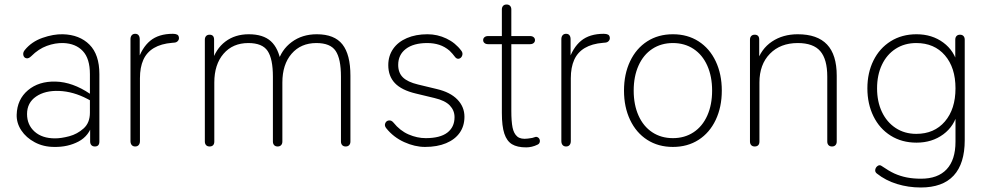

<svg xmlns="http://www.w3.org/2000/svg" viewBox="-20 -644 4386 852"><path d="M54 -135Q56 -203 104 -243.5Q152 -284 227 -282Q302 -280 379 -228L391 -220L383 -197L368 -205Q305 -238 242.5 -240.5Q180 -243 140 -215.5Q100 -188 100 -138Q100 -90 133.5 -60Q167 -30 224 -30Q252 -30 287.5 -39.5Q323 -49 351 -74Q379 -99 379 -144V-315Q379 -384 347.5 -417.5Q316 -451 261 -453Q225 -454 188 -440.5Q151 -427 119 -395Q107 -383 96.5 -385.5Q86 -388 83.5 -399.5Q81 -411 90 -422Q120 -459 168.5 -476Q217 -493 259 -492Q333 -490 377 -446Q421 -402 421 -315V-16Q421 -5 416 0.5Q411 6 401 6Q391 6 385.5 0Q380 -6 380 -16V-97H391Q376 -41 328.5 -16Q281 9 221 8Q173 8 134.5 -12.5Q96 -33 74.5 -65.5Q53 -98 54 -135Z M559 -18V-470Q559 -481 564.5 -487.5Q570 -494 580 -494Q590 -494 595 -487.5Q600 -481 600 -470V-371H590Q609 -432 646.5 -463Q684 -494 747 -494Q759 -494 766 -490.5Q773 -487 774 -477Q775 -469 769.5 -462.5Q764 -456 755 -455L744 -454Q695 -450 663 -431Q631 -412 616 -378.5Q601 -345 601 -297V-18Q601 -7 595.5 -0.5Q590 6 580 6Q570 6 564.5 -0.5Q559 -7 559 -18Z M889 -16V-468Q889 -478 894.5 -484Q900 -490 910 -490Q920 -490 925 -484.5Q930 -479 930 -468V-366H919Q937 -427 980 -459.5Q1023 -492 1084 -492Q1148 -492 1182 -461Q1216 -430 1227 -365H1212Q1228 -423 1274.5 -457.5Q1321 -492 1386 -492Q1464 -492 1499.5 -447Q1535 -402 1535 -308V-16Q1535 -6 1529.5 0Q1524 6 1514 6Q1504 6 1498.5 0Q1493 -6 1493 -16V-304Q1493 -383 1469.5 -418Q1446 -453 1384 -453Q1315 -453 1274 -405.5Q1233 -358 1233 -278V-16Q1233 -6 1227.5 0Q1222 6 1212 6Q1202 6 1196.5 0Q1191 -6 1191 -16V-304Q1191 -383 1167.5 -418Q1144 -453 1082 -453Q1013 -453 972 -405.5Q931 -358 931 -278V-16Q931 -5 925.5 0.5Q920 6 910 6Q900 6 894.5 0Q889 -6 889 -16Z M1694 -75Q1685 -86 1689.5 -97Q1694 -108 1705.5 -109.5Q1717 -111 1726 -100Q1755 -64 1793 -47.5Q1831 -31 1869 -31Q1933 -31 1965 -55.5Q1997 -80 1997 -124Q1997 -154 1976 -176Q1955 -198 1908 -209L1825 -229Q1762 -244 1732.5 -275Q1703 -306 1703 -355Q1703 -396 1724.5 -427Q1746 -458 1785.5 -475Q1825 -492 1877 -492Q1921 -492 1961 -473Q2001 -454 2027 -419Q2035 -409 2031 -397.5Q2027 -386 2016.5 -383.5Q2006 -381 1997 -394Q1990 -404 1975 -419Q1954 -437 1929.5 -445Q1905 -453 1876 -453Q1815 -453 1781 -427Q1747 -401 1747 -356Q1747 -321 1768 -300.5Q1789 -280 1835 -269L1918 -249Q1978 -235 2009.5 -202.5Q2041 -170 2041 -126Q2041 -85 2020 -55Q1999 -25 1959.5 -8.5Q1920 8 1866 8Q1821 8 1773.5 -13.5Q1726 -35 1694 -75Z M2207 -143V-448H2146Q2136 -448 2130 -453Q2124 -458 2124 -466Q2124 -474 2130 -479Q2136 -484 2146 -484H2207V-602Q2207 -612 2212.5 -618Q2218 -624 2228 -624Q2238 -624 2243.5 -618Q2249 -612 2249 -602V-484H2332Q2342 -484 2348 -479Q2354 -474 2354 -466Q2354 -458 2348 -453Q2342 -448 2332 -448H2249V-152Q2249 -105 2254.5 -78Q2260 -51 2275.5 -38Q2291 -25 2322 -29Q2332 -31 2342 -32Q2349 -34 2355 -36Q2361 -38 2367 -34.5Q2373 -31 2375 -24Q2377 -18 2374.5 -11.5Q2372 -5 2365 -2Q2353 4 2340 7Q2327 10 2315 10Q2275 10 2252 -4Q2229 -18 2218 -51Q2207 -84 2207 -143Z M2471 -18V-470Q2471 -481 2476.5 -487.5Q2482 -494 2492 -494Q2502 -494 2507 -487.5Q2512 -481 2512 -470V-371H2502Q2521 -432 2558.5 -463Q2596 -494 2659 -494Q2671 -494 2678 -490.5Q2685 -487 2686 -477Q2687 -469 2681.5 -462.5Q2676 -456 2667 -455L2656 -454Q2607 -450 2575 -431Q2543 -412 2528 -378.5Q2513 -345 2513 -297V-18Q2513 -7 2507.5 -0.5Q2502 6 2492 6Q2482 6 2476.5 -0.5Q2471 -7 2471 -18Z M2749 -242Q2749 -315 2776 -372Q2803 -429 2852 -460.5Q2901 -492 2966 -492Q3031 -492 3080 -460.5Q3129 -429 3156 -372Q3183 -315 3183 -242Q3183 -169 3156 -112Q3129 -55 3080 -23.5Q3031 8 2966 8Q2901 8 2852 -23.5Q2803 -55 2776 -112Q2749 -169 2749 -242ZM3140 -242Q3140 -305 3118.5 -353Q3097 -401 3057.5 -427Q3018 -453 2966 -453Q2914 -453 2874.5 -427Q2835 -401 2813.5 -353Q2792 -305 2792 -242Q2792 -179 2813.5 -131Q2835 -83 2874.5 -57Q2914 -31 2966 -31Q3018 -31 3057.5 -57Q3097 -83 3118.5 -131Q3140 -179 3140 -242Z M3308 -16V-468Q3308 -478 3313.5 -484Q3319 -490 3329 -490Q3339 -490 3344 -484.5Q3349 -479 3349 -468V-366H3338Q3357 -427 3405.5 -459.5Q3454 -492 3520 -492Q3607 -492 3650 -446.5Q3693 -401 3693 -308V-16Q3693 -6 3687.5 0Q3682 6 3672 6Q3662 6 3656.5 0Q3651 -6 3651 -16V-304Q3651 -381 3620 -417Q3589 -453 3520 -453Q3443 -453 3396.5 -405.5Q3350 -358 3350 -278V-16Q3350 -5 3344.5 0.5Q3339 6 3329 6Q3319 6 3313.5 0Q3308 -6 3308 -16Z M3871 126Q3862 119 3864 108.5Q3866 98 3875 92Q3884 86 3893 93Q3925 115 3949 126Q3976 138 4004.5 143.5Q4033 149 4067 149Q4142 149 4181 107Q4220 65 4220 -15V-148H4230Q4216 -85 4166 -48Q4116 -11 4047 -11Q3982 -11 3932.5 -42Q3883 -73 3856 -128Q3829 -183 3829 -252Q3829 -321 3856 -375.5Q3883 -430 3932.5 -461Q3982 -492 4047 -492Q4116 -492 4166 -455Q4216 -418 4230 -355H4219V-468Q4219 -478 4224.5 -484Q4230 -490 4240 -490Q4250 -490 4255.5 -484Q4261 -478 4261 -468V-22Q4261 82 4212 135Q4163 188 4066 188Q4011 188 3960.5 172.5Q3910 157 3871 126ZM4220 -252Q4220 -344 4173 -398.5Q4126 -453 4046 -453Q3994 -453 3954.5 -427.5Q3915 -402 3893.5 -356.5Q3872 -311 3872 -252Q3872 -193 3893.5 -147.5Q3915 -102 3954.5 -76Q3994 -50 4046 -50Q4126 -50 4173 -105Q4220 -160 4220 -252Z"/></svg>

Font: SN Pro Thin
Style: Regular
Weight: 200
Designer: Tobias Whetton
Foundry: Supernotes
Version: Version 1.003;Glyphs 3.3 (3324)